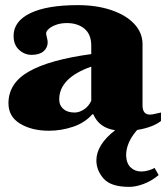

<svg xmlns="http://www.w3.org/2000/svg" viewBox="-20 -500 656 749"><path d="M515 7Q472 56 472 106Q473 137 489.5 153Q506 169 532 169Q544 169 558.5 165Q573 161 583 155L599 183Q571 206 540.5 217.5Q510 229 484 229Q413 229 384.5 197Q356 165 356 126Q356 65 429 8Q367 -1 344 -54H340Q311 -21 265 -5.5Q219 10 171 10Q104 10 58.5 -17.5Q13 -45 13 -97Q13 -176 93.5 -221.5Q174 -267 336 -289V-322Q336 -366 309.5 -388Q283 -410 241 -410Q218 -410 199.5 -403.5Q181 -397 170.5 -387.5Q160 -378 160 -370Q160 -365 163 -353.5Q166 -342 166 -335Q166 -314 150 -300Q134 -286 103 -286Q76 -286 54.5 -305.5Q33 -325 33 -360Q33 -417 98 -448.5Q163 -480 284 -480Q357 -480 414.5 -460.5Q472 -441 504 -406.5Q536 -372 536 -328V-89Q536 -53 565 -53Q574 -53 587.5 -56.5Q601 -60 608 -61V-28Q576 -3 515 7ZM336 -240Q211 -196 211 -112Q211 -89 227 -75Q243 -61 271 -61Q289 -61 307.5 -73Q326 -85 336 -107Z"/></svg>

Font: Taviraj Black
Style: Regular
Weight: 900
Designer: Katatrad Team
Foundry: CadsonDemak
Version: Version 1.030